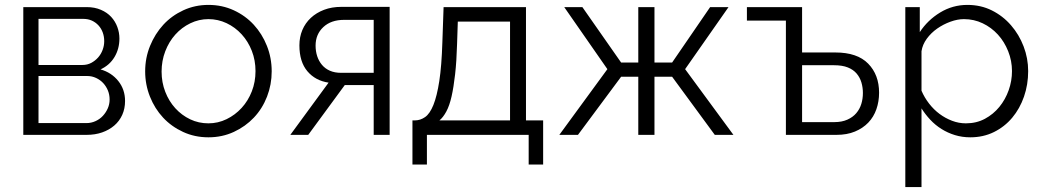

<svg xmlns="http://www.w3.org/2000/svg" viewBox="-20 -550 4253 783"><path d="M75 0V-521H334Q366 -521 391.5 -510Q417 -499 433.5 -481Q450 -463 458.5 -440Q467 -417 467 -393Q467 -351 447 -317.5Q427 -284 390 -267Q435 -254 462.5 -219.5Q490 -185 490 -138Q490 -107 478.5 -81.5Q467 -56 446 -38Q425 -20 396.5 -10Q368 0 333 0ZM137 -48H332Q352 -48 369.5 -56Q387 -64 399.5 -77.5Q412 -91 419.5 -108Q427 -125 427 -144Q427 -164 420 -181Q413 -198 401 -211Q389 -224 372 -232Q355 -240 336 -240H137ZM137 -285H316Q336 -285 352 -293.5Q368 -302 380 -315.5Q392 -329 398.5 -346.5Q405 -364 405 -382Q405 -401 399 -417.5Q393 -434 381.5 -446.5Q370 -459 354.5 -466Q339 -473 320 -473H137Z M830 10Q774 10 726.5 -12Q679 -34 645 -70.5Q611 -107 591.5 -156Q572 -205 572 -259Q572 -314 592 -363Q612 -412 646 -449Q680 -486 727.5 -508Q775 -530 830 -530Q886 -530 933.5 -508Q981 -486 1015 -449Q1049 -412 1068.5 -363Q1088 -314 1088 -259Q1088 -205 1069 -156Q1050 -107 1015.5 -70.5Q981 -34 933.5 -12Q886 10 830 10ZM639 -258Q639 -214 654 -175.5Q669 -137 695 -108.5Q721 -80 755.5 -63.5Q790 -47 830 -47Q869 -47 904 -64Q939 -81 965.5 -110Q992 -139 1007 -177.5Q1022 -216 1022 -260Q1022 -304 1007 -342.5Q992 -381 965.5 -410Q939 -439 904 -455.5Q869 -472 830 -472Q791 -472 756 -455Q721 -438 695 -409Q669 -380 654 -341Q639 -302 639 -258Z M1164 0 1320 -213Q1266 -221 1233.5 -259.5Q1201 -298 1201 -365Q1201 -399 1213 -427.5Q1225 -456 1247.5 -477Q1270 -498 1301.5 -510Q1333 -522 1372 -522H1569V0H1504V-203H1386L1237 0ZM1504 -253V-469H1383Q1330 -469 1298.5 -439.5Q1267 -410 1267 -364Q1267 -341 1273.5 -321Q1280 -301 1293 -285.5Q1306 -270 1325.5 -261.5Q1345 -253 1371 -253Z M1662 121V-59H1672Q1694 -59 1713.5 -72.5Q1733 -86 1747.5 -122Q1762 -158 1771.5 -219.5Q1781 -281 1784 -377L1789 -521H2125V-59H2195V121H2136V0H1721V121ZM2060 -59V-462H1847L1844 -371Q1842 -300 1836 -247Q1830 -194 1821.5 -156.5Q1813 -119 1800 -95Q1787 -71 1772 -59Z M2261 0 2457 -268 2281 -521H2355L2513 -295H2583V-521H2649V-295H2721L2876 -521H2951L2774 -268L2971 0H2895L2721 -237H2649V0H2583V-237H2513L2337 0Z M3185 0V-466H3026V-521H3251V-336H3387Q3476 -336 3520.5 -290.5Q3565 -245 3565 -172Q3565 -136 3554 -104.5Q3543 -73 3521 -50Q3499 -27 3466.5 -13.5Q3434 0 3391 0ZM3251 -52H3383Q3413 -52 3435.5 -62Q3458 -72 3472 -88.5Q3486 -105 3492.5 -126Q3499 -147 3499 -171Q3499 -193 3493 -213.5Q3487 -234 3473.5 -250Q3460 -266 3437.5 -275Q3415 -284 3381 -284H3251Z M3937 10Q3904 10 3874.5 1Q3845 -8 3819.5 -24Q3794 -40 3773.5 -62Q3753 -84 3738 -108V213H3672V-521H3731V-419Q3763 -468 3814 -499Q3865 -530 3925 -530Q3980 -530 4025 -507.5Q4070 -485 4103 -447Q4136 -409 4154.5 -360.5Q4173 -312 4173 -260Q4173 -205 4156 -156Q4139 -107 4108 -70Q4077 -33 4033.5 -11.5Q3990 10 3937 10ZM3919 -47Q3962 -47 3996.5 -65.5Q4031 -84 4055.5 -114Q4080 -144 4093.5 -182Q4107 -220 4107 -260Q4107 -302 4091.5 -341Q4076 -380 4049.5 -409Q4023 -438 3987.5 -455Q3952 -472 3911 -472Q3885 -472 3856 -461.5Q3827 -451 3802 -433.5Q3777 -416 3759.5 -392Q3742 -368 3738 -341V-180Q3750 -152 3769 -127.5Q3788 -103 3811.5 -85.5Q3835 -68 3862.5 -57.5Q3890 -47 3919 -47Z"/></svg>

Font: Rising Sun Light
Style: Regular
Weight: 300
Designer: Matt McInerney, Pablo Impallari, Rodrigo Fuenzalida (Raleway font), Stephen Hutchings (Greek), Cristiano Sobral (main ch
Foundry: The Rising Sun Project Authors
Version: Version 4.327; ttfautohint (v1.8.4.7-5d5b-dirty)